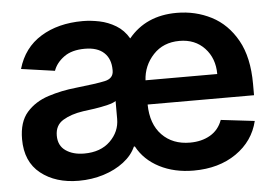

<svg xmlns="http://www.w3.org/2000/svg" viewBox="-45 -612 967 682"><g transform="rotate(-5 439.0 -271.0)"><path d="M210 11.2Q127.4 11.2 74.5 -30.8Q21.5 -72.8 21.5 -153.3Q21.5 -214.8 51.3 -248.8Q81.1 -282.7 128.7 -298.1Q176.3 -313.5 228.5 -318.8Q301.3 -326.7 332.3 -333.5Q363.3 -340.3 363.3 -368.2V-370.6Q363.3 -410.2 339.8 -432.1Q316.4 -454.1 271.5 -454.1Q224.6 -454.1 196.8 -433.6Q168.9 -413.1 159.2 -385.3L39.6 -402.3Q61 -476.6 122.8 -514.6Q184.6 -552.7 272.5 -552.7Q300.8 -552.7 331.8 -546.4Q362.8 -540 390.4 -523.4Q418 -506.8 435.5 -476.6Q498 -552.7 607.4 -552.7Q674.3 -552.7 731 -523.7Q787.6 -494.6 821.8 -433.6Q856 -372.6 856 -277.3V-237.3H476.6Q477.5 -167.5 515.4 -128.4Q553.2 -89.4 615.2 -89.4Q656.7 -89.4 687.3 -107.2Q717.8 -125 730.5 -160.2L850.6 -146Q833.5 -75.2 771.5 -32.2Q709.5 10.7 619.6 10.7Q550.8 10.7 497.8 -16.6Q444.8 -43.9 418.5 -92.8H415Q401.4 -62 370.8 -38.6Q340.3 -15.1 298.6 -2Q256.8 11.2 210 11.2ZM608.9 -452.6Q550.8 -452.6 515.1 -414.3Q479.5 -376 476.6 -323.7H732.4Q732.4 -379.9 698.2 -416.3Q664.1 -452.6 608.9 -452.6ZM237.3 -83.5Q295.9 -83.5 330.1 -116.9Q364.3 -150.4 364.3 -195.8V-259.8Q356 -253.4 334 -248Q312 -242.7 287.6 -239Q263.2 -235.4 246.1 -233.4Q203.1 -227.1 174.3 -209.7Q145.5 -192.4 145.5 -155.3Q145.5 -119.6 171.4 -101.6Q197.3 -83.5 237.3 -83.5Z"/></g></svg>

Font: Inter Tight SemiBold
Style: Regular
Weight: 600
Designer: Rasmus Andersson
Foundry: rsms
Version: Version 3.004; ttfautohint (v1.8.4.7-5d5b)